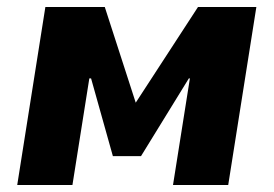

<svg xmlns="http://www.w3.org/2000/svg" viewBox="-20 -526 779 546"><path d="M29 0 109 -506H278L366 -234L543 -506H709L629 0H472L520 -303H517L381 -82H301L239 -303H234L186 0Z"/></svg>

Font: Nunito Sans 7pt SemiCondensed Black
Style: Italic
Weight: 900
Width: 4
Italic angle: -9°
Designer: Vernon Adams
Foundry: Vernon Adams
Version: Version 3.101;gftools[0.9.27]